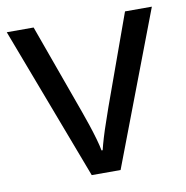

<svg xmlns="http://www.w3.org/2000/svg" viewBox="-66 -599 640 662"><g transform="rotate(-10 254.0 -268.0)"><path d="M203 0 0 -536H94L208 -220Q216 -198 225 -171Q234 -144 241 -119.5Q248 -95 251 -78H255Q259 -95 266.5 -120Q274 -145 283.5 -172Q293 -199 300 -220L414 -536H508L304 0Z"/></g></svg>

Font: Noto Sans Tifinagh Ghat
Style: Regular
Weight: 400
Designer: JamraPatel
Foundry: JamraPatel LLC
Version: Version 2.006; ttfautohint (v1.8.4.7-5d5b)